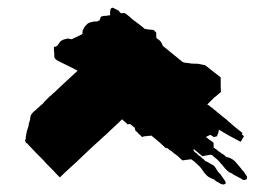

<svg xmlns="http://www.w3.org/2000/svg" viewBox="-20 -492 690 506"><path d="M461.9 -328.1 409.2 -371.1Q406.2 -378.9 404.3 -380.9L403.3 -382.8Q402.3 -382.8 402.3 -383.8L400.4 -385.7Q398.4 -387.7 396.5 -388.7L394.5 -389.6Q394.5 -390.6 393.6 -390.6L392.6 -391.6Q391.6 -392.6 391.6 -406.2L384.8 -413.1Q369.1 -414.1 361.3 -416Q351.6 -424.8 338.9 -433.6L336.9 -435.5Q335.9 -435.5 335 -436.5L334 -437.5L332 -438.5Q332 -439.5 331.1 -439.5L329.1 -441.4L326.2 -443.4L322.3 -447.3L312.5 -455.1Q308.6 -458 306.6 -458H304.7Q303.7 -457 298.8 -457L294.9 -460.9L293 -463.9L285.2 -467.8L277.3 -471.7Q270.5 -471.7 270.5 -461.9Q269.5 -458 270.5 -452.1Q269.5 -451.2 263.7 -451.2Q262.7 -450.2 256.8 -450.2H252.9Q252 -449.2 249 -449.2Q248 -448.2 246.1 -448.2L242.2 -438.5Q242.2 -437.5 240.2 -437.5Q238.3 -437.5 238.3 -436.5Q237.3 -435.5 234.4 -435.5H227.5L221.7 -433.6H219.7Q212.9 -431.6 210.9 -429.7L209 -427.7L205.1 -423.8Q204.1 -422.9 202.1 -419.9Q201.2 -419.9 201.2 -418Q201.2 -416 200.2 -416Q197.3 -412.1 197.3 -407.2V-402.3L183.6 -395.5Q182.6 -394.5 174.8 -391.6Q169.9 -388.7 168.9 -388.7Q165 -388.7 164.1 -389.6Q160.2 -389.6 159.2 -390.6H158.2Q157.2 -389.6 154.3 -389.6Q153.3 -388.7 150.4 -388.7Q140.6 -385.7 136.7 -379.9Q136.7 -378.9 135.7 -377.9L133.8 -376Q132.8 -375 132.8 -373Q131.8 -373 130.9 -372.1L128.9 -370.1Q127.9 -369.1 126 -369.1L122.1 -368.2V-361.3Q122.1 -354.5 123 -353.5V-344.7Q123 -339.8 125 -337.9L128.9 -334Q129.9 -333 133.8 -331.1Q168 -314.5 184.6 -305.7Q170.9 -293 157.7 -280.8Q144.5 -268.6 137.7 -262.2Q130.9 -255.9 128.9 -253.9L125 -250Q122.1 -248 119.1 -245.1Q117.2 -243.2 114.3 -240.2L111.3 -238.3L107.4 -234.4L101.6 -228.5L97.7 -224.6Q95.7 -222.7 94.7 -220.7L90.8 -216.8L88.9 -215.8L86.9 -213.9L82 -209Q80.1 -208 74.2 -202.1L72.3 -200.2L70.3 -199.2L67.4 -196.3Q63.5 -192.4 61.5 -188.5L59.6 -181.6Q59.6 -175.8 58.6 -174.8Q56.6 -168.9 55.7 -165Q55.7 -159.2 54.7 -158.2L52.7 -152.3L50.8 -146.5Q48.8 -134.8 47.9 -130.9V-127Q46.9 -126 46.9 -123L45.9 -122.1Q45.9 -119.1 47.9 -117.2Q48.8 -114.3 50.8 -114.3L52.7 -113.3Q53.7 -111.3 55.7 -109.4Q57.6 -107.4 60.5 -104.5Q63.5 -101.6 67.4 -97.2Q71.3 -92.8 76.2 -87.9L93.8 -70.3L102.5 -60.5L121.1 -42Q123 -39.1 137.7 -24.4Q150.4 -37.1 178.7 -62.5Q213.9 -95.7 218.8 -100.6Q231.4 -112.3 252.9 -131.8Q257.8 -135.7 263.7 -141.6Q269.5 -147.5 272.9 -150.4Q276.4 -153.3 278.3 -155.3Q280.3 -157.2 285.6 -162.1Q291 -167 293.9 -169.9L301.8 -177.7L305.7 -173.8L307.6 -171.9Q308.6 -171.9 309.6 -170.9L310.5 -169.9L316.4 -164.1Q317.4 -165 323.2 -165L335 -155.3L336.9 -147.5Q338.9 -145.5 340.8 -144.5L342.8 -142.6Q344.7 -140.6 345.7 -138.7L347.7 -137.7L354.5 -130.9Q356.4 -130.9 357.4 -131.8L359.4 -132.8H361.3Q367.2 -132.8 368.2 -133.8Q377.9 -133.8 378.9 -134.8Q405.3 -113.3 416 -102.5Q414.1 -102.5 416 -102.5Q417 -101.6 418 -101.6H420.9Q421.9 -100.6 424.8 -98.6L425.8 -97.7Q426.8 -96.7 428.2 -95.7Q429.7 -94.7 431.6 -93.8Q433.6 -92.8 438.5 -87.9Q443.4 -85 450.2 -79.1Q459 -70.3 460.9 -69.3Q476.6 -71.3 483.4 -72.3Q490.2 -68.4 495.1 -63.5Q507.8 -52.7 512.7 -44.9Q518.6 -35.2 526.4 -28.3Q529.3 -25.4 534.2 -23.4Q536.1 -21.5 541 -20.5Q541 -19.5 543 -19.5Q544.9 -19.5 544.9 -18.6L546.9 -16.6L547.9 -15.6Q549.8 -13.7 556.6 -10.7Q560.5 -7.8 561.5 -7.8Q562.5 -6.8 564.5 -6.8Q565.4 -5.9 566.4 -5.9H567.4Q571.3 -5.9 572.3 -6.8Q576.2 -7.8 574.2 -12.7L572.3 -16.6L562.5 -30.3Q562.5 -31.2 561.5 -32.2L560.5 -33.2L558.6 -35.2L554.7 -39.1L553.7 -41L547.9 -49.8L546.9 -51.8L543 -55.7L533.2 -61.5Q525.4 -66.4 521.5 -67.4L515.6 -73.2L513.7 -74.2L510.7 -77.1L507.8 -80.1L505.9 -81.1L503.9 -82L501 -85L498 -87.9L496.1 -88.9L494.1 -90.8Q490.2 -93.8 490.2 -96.7V-99.6L513.7 -80.1Q519.5 -82 528.3 -83Q529.3 -84 538.1 -84Q542 -80.1 551.8 -72.3L556.6 -67.4L558.6 -65.4Q558.6 -64.5 559.6 -64.5L560.5 -62.5L561.5 -61.5L566.4 -56.6L568.4 -53.7L570.3 -51.8Q571.3 -50.8 573.2 -47.9L578.1 -43L580.1 -41L582 -40L584 -38.1Q586.9 -37.1 589.8 -35.6Q592.8 -34.2 594.2 -32.7Q595.7 -31.2 596.7 -31.2Q604.5 -27.3 607.4 -25.4L615.2 -21.5Q619.1 -17.6 624 -17.6L629.9 -19.5Q630.9 -20.5 630.9 -25.4Q630.9 -27.3 629.9 -28.3Q628.9 -29.3 624 -37.1L623 -39.1L620.1 -42L617.2 -44.9L616.2 -46.9L605.5 -59.6Q597.7 -70.3 586.9 -75.2Q581.1 -78.1 576.2 -78.1L571.3 -83L562.5 -88.9Q553.7 -94.7 549.8 -98.6Q548.8 -99.6 547.9 -99.6Q546.9 -99.6 546.9 -100.6Q546.9 -101.6 544.9 -101.6L543.9 -102.5L543 -103.5V-115.2L539.1 -119.1Q536.1 -120.1 533.2 -123L531.2 -124L529.3 -126Q527.3 -127.9 525.4 -128.9L522.5 -130.9L534.2 -136.7Q541 -132.8 543 -130.9Q545.9 -130.9 546.9 -131.8Q549.8 -131.8 550.8 -132.8H551.8L552.7 -134.8Q552.7 -136.7 553.7 -137.7L555.7 -143.6Q556.6 -144.5 556.6 -150.4Q580.1 -135.7 614.3 -118.2Q621.1 -128.9 623 -132.8L619.1 -136.7L617.2 -137.7L619.1 -141.6Q599.6 -156.2 580.1 -173.8Q578.1 -175.8 576.2 -177.7L573.2 -179.7L563.5 -187.5Q551.8 -197.3 545.9 -202.1L543 -204.1L539.1 -208Q536.1 -209 533.2 -211.9L531.2 -213.9L529.3 -214.8L527.3 -215.8Q527.3 -216.8 526.4 -216.8L534.2 -224.6L542 -232.4Q543.9 -234.4 545.9 -236.3L547.9 -237.3L562.5 -250Q561.5 -252 561.5 -288.1Q533.2 -310.5 520.5 -320.3Q510.7 -322.3 504.9 -323.2Q503.9 -324.2 491.2 -324.2Q482.4 -324.2 481.4 -325.2Q475.6 -325.2 474.6 -326.2H470.7Z"/></svg>

Font: My Font
Style: x-wing-ships
Weight: 500
Version: Version 0.001